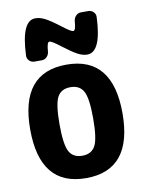

<svg xmlns="http://www.w3.org/2000/svg" viewBox="-87 -831 674 900"><g transform="rotate(-10 250.0 -380.5)"><path d="M188 -130.4Q206.1 -96.7 250 -96.7Q293.9 -96.7 312 -130.4Q330.1 -164.1 330.1 -260.3Q330.1 -356.4 312 -389.6Q293.9 -422.9 250 -422.9Q206.1 -422.9 188 -389.6Q169.9 -356.4 169.9 -260.3Q169.9 -164.1 188 -130.4ZM30.3 -260.3Q30.3 -530.3 250 -530.3Q469.7 -530.3 469.7 -260.3Q469.7 9.8 250 9.8Q30.3 9.8 30.3 -260.3ZM360.4 -759.8H394.5Q409.2 -759.8 419.4 -749.5Q429.7 -739.3 428.7 -724.6Q421.9 -559.6 355.5 -559.6Q334 -559.6 310.1 -572.3Q286.1 -585 240.2 -620.1Q201.2 -650.4 190.4 -650.4Q178.7 -650.4 175.8 -606.4Q174.8 -591.8 165 -581.1Q155.3 -570.3 139.6 -570.3H105.5Q90.8 -570.3 80.6 -580.6Q70.3 -590.8 71.3 -605.5Q78.1 -770.5 144.5 -769.5Q166 -769.5 189.9 -757.3Q213.9 -745.1 259.8 -710Q298.8 -679.7 309.6 -679.7Q321.3 -679.7 324.2 -723.6Q325.2 -738.3 335.4 -749Q345.7 -759.8 360.4 -759.8Z"/></g></svg>

Font: Rounded-L Mgen+ 1m bold
Style: Bold
Weight: 700
Designer: [Source Han Sans]
Ryoko NISHIZUKA  (kana & ideographs); Paul D. Hunt (Latin, Greek & Cyrillic); Wenlong ZHANG  (bopomofo
Version: Version 1.059.20150602